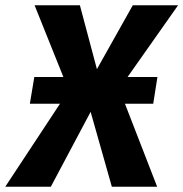

<svg xmlns="http://www.w3.org/2000/svg" viewBox="-62 -713 700 733"><path d="M539 -419H425L618 -693H445L308 -449L243 -693H70L180 -419H69L52 -317H167L-42 0H132L284 -286L365 0H538L415 -317H523Z"/></svg>

Font: Fira Sans
Style: Bold Italic
Weight: 700
Italic angle: -8°
Designer: bBox Type GmbH & Carrois Corporate GbR & Edenspiekermann AG
Foundry: bBox Type GmbH & Carrois Corporate GbR & Edenspiekermann AG
Version: Version 4.301;PS 004.301;hotconv 1.0.88;makeotf.lib2.5.64775